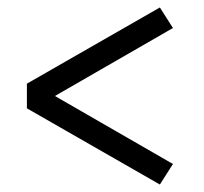

<svg xmlns="http://www.w3.org/2000/svg" viewBox="-20 -509 546 514"><path d="M408 -15 52 -219V-285L408 -489L443 -434L127 -252L443 -70Z"/></svg>

Font: Our Lexend Light
Style: Regular
Weight: 300
Designer: Bonnie Shaver-Troup, Thomas Jockin
Foundry: Lexend
Version: Version 1.007